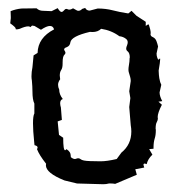

<svg xmlns="http://www.w3.org/2000/svg" viewBox="-20 -476 484 494"><path d="M276.4 -2.9Q270.5 -3.9 266.1 -3.9H260.3Q253.4 -2 245.6 -2L178.2 -3.9L146 -11.7Q98.1 -30.8 98.1 -50.8Q98.1 -52.7 98.6 -54.7Q80.6 -77.6 75.2 -92.3Q76.7 -94.7 76.7 -96.7Q76.7 -100.6 68.8 -102.5L67.9 -111.3Q64.9 -140.1 64.9 -158.7Q64.9 -177.7 68.4 -184.1V-209.5Q63.5 -219.2 63.5 -240.7Q63.5 -252.9 62 -269Q61 -273.9 61 -279.8Q61 -291 63.5 -303.2L66.4 -333.5L76.7 -339.8Q77.6 -378.9 119.1 -400.4Q116.7 -409.2 108.4 -409.2Q100.1 -409.2 85.4 -399.4L68.8 -409.2L62.5 -410.2L58.1 -406.2Q56.2 -408.2 52.7 -408.2Q44.9 -408.2 30.8 -401.9Q25.4 -400.4 22.9 -400.4Q20 -400.4 20 -401.9H20.5V-402.3Q20.5 -405.8 6.3 -416Q7.3 -426.8 7.8 -429.2V-432.1Q7.8 -437 7.3 -447.3Q20.5 -452.6 35.2 -454.1L74.2 -454.6Q80.6 -448.2 91.3 -448.2L112.8 -447.3L128.4 -455.1Q134.3 -445.3 138.2 -445.3H138.7Q142.1 -445.8 145.5 -450.2Q147.5 -453.1 150.4 -453.1Q152.3 -453.1 154.3 -452.1Q155.8 -451.2 158.2 -451.2Q162.6 -451.2 168 -454.6L178.7 -448.7Q180.2 -448.2 181.6 -448.2Q187 -448.2 191.4 -453.1L199.2 -455.6Q202.6 -448.7 210.9 -448.7L231.4 -454.1Q252 -454.1 269.8 -449.5Q287.6 -444.8 310.1 -441.4L318.4 -448.2L331.1 -435.5L355 -419.9V-409.2Q358.9 -413.1 362.8 -413.1Q367.7 -398.4 367.7 -391.6V-390.1Q367.2 -389.2 367.2 -388.2Q367.2 -382.8 373.5 -380.4Q379.9 -377.4 382.6 -370.1Q385.3 -362.8 386.7 -356.4L382.8 -338.4Q382.8 -332 384.8 -327.1Q386.7 -322.3 387.7 -322.3L391.6 -325.7Q392.1 -325.7 392.1 -323.2Q392.1 -316.9 388.2 -294.4Q388.7 -281.2 389.9 -274.7Q391.1 -268.1 392.1 -264.9Q393.1 -261.7 394 -260.3Q395 -258.8 395 -257.8L390.6 -238.3Q390.6 -228.5 397.5 -215.8L387.7 -214.4L396.5 -206.5Q385.7 -185.5 385.7 -174.8L386.2 -170.9Q386.2 -167 383.3 -161.6Q380.4 -156.7 380.4 -144.5Q380.4 -143.6 380.9 -142.6V-140.1Q380.9 -127.9 377.9 -119.1Q375 -109.9 375 -96.2V-93.3L363.8 -92.3L372.1 -78.1Q360.4 -66.9 357.4 -53.7L352.5 -55.2Q349.1 -55.2 349.1 -51.8L351.1 -44.9L328.1 -40.5L332 -26.4ZM292.5 -83.5Q317.9 -104 317.9 -137.7Q317.9 -145.5 316.4 -153.8L312.5 -200.7L315.4 -223.6L312.5 -241.2L316.4 -267.6Q316.4 -272.9 314.9 -278.1Q313.5 -283.2 311.5 -289.6Q310.5 -292.5 310.5 -296.9Q310.5 -301.3 311.5 -307.1Q313.5 -317.9 313.5 -327.1L314 -327.6Q314 -339.8 308.1 -344.2Q304.7 -346.7 304.7 -351.1Q304.7 -354.5 307.1 -359.9Q308.6 -363.8 308.6 -367.2Q308.6 -372.6 304.2 -376Q296.9 -381.8 287.1 -382.8Q266.6 -397.9 240.2 -401.9Q231.9 -393.6 217.8 -393.6Q214.8 -393.6 211.4 -394Q163.6 -382.8 161.1 -367.2Q160.2 -357.9 151.4 -354.5Q145 -352.5 145 -348.6Q145 -347.2 146.5 -345.2Q148.4 -342.3 148.4 -340.3Q148.4 -337.4 146 -335.4Q141.1 -331.5 141.1 -314.9V-312Q141.1 -301.3 137.5 -295.9Q133.8 -290.5 133.8 -281.7L134.8 -272Q129.4 -265.1 129.4 -257.8Q129.4 -251.5 132.3 -245.6Q132.3 -232.9 141.6 -221.2Q134.8 -219.2 134.8 -210.4Q134.8 -205.6 136.7 -199.2L139.2 -167.5L128.4 -163.6L131.8 -128.9L142.6 -121.6Q142.6 -89.4 147.5 -89.4Q148.9 -89.4 150.9 -92.3Q162.1 -85.9 162.1 -74.2V-71.8Q168 -66.9 172.4 -66.9Q174.8 -66.9 176.8 -67.9Q179.2 -68.8 181.2 -68.8Q184.6 -68.8 187.5 -66.4Q192.4 -62 212.2 -61.5Q231.9 -61 238.8 -61Q255.4 -61 280.3 -66.9Z"/></svg>

Font: Truetypewriter PolyglOTT
Style: Regular
Weight: 400
Designer: Sergey Beatoff a.k.a. Sam_T
Version: Version 3.76